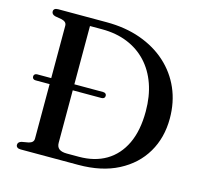

<svg xmlns="http://www.w3.org/2000/svg" viewBox="-102 -813 980 926"><g transform="rotate(15 388.0 -350.0)"><path d="M44.5 -356Q44.5 -362.5 49 -366.5Q53.5 -370.5 61 -370.5H389.5Q398 -370.5 402.5 -366.5Q407 -362.5 407 -356Q407 -348.5 402.5 -344.5Q398 -340.5 389.5 -340.5H61Q53 -340.5 48.8 -344.5Q44.5 -348.5 44.5 -356ZM54.5 -17Q54.5 -31.5 72.5 -36.5L106.5 -42.5Q118.5 -45.5 124.8 -51.8Q131 -58 131 -68.5V-631.5Q131 -642 124.8 -648.2Q118.5 -654.5 106.5 -657.5L72.5 -663.5Q54.5 -668.5 54.5 -683Q54.5 -691 60.2 -695.5Q66 -700 77.5 -700H319.5Q413 -700 489.2 -672.8Q565.5 -645.5 620.2 -596Q675 -546.5 704.5 -479Q734 -411.5 734 -330Q734 -234 690.2 -159.8Q646.5 -85.5 564 -42.8Q481.5 0 365 0H77.5Q66 0 60.2 -4.8Q54.5 -9.5 54.5 -17ZM358 -38.5Q436.5 -38.5 493.5 -72.2Q550.5 -106 581.8 -171.5Q613 -237 613 -333.5Q613 -408.5 591.8 -469Q570.5 -529.5 530.5 -572.5Q490.5 -615.5 434 -638.5Q377.5 -661.5 307 -661.5H246.5V-78.5Q246.5 -58 259.2 -48.2Q272 -38.5 298 -38.5Z"/></g></svg>

Font: Fraunces 24pt
Style: Regular
Weight: 400
Version: Version 1.000;[b76b70a41]